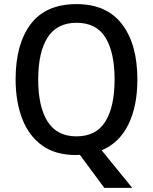

<svg xmlns="http://www.w3.org/2000/svg" viewBox="-20 -745 744 935"><path d="M649 -358Q649 -228 605 -138.5Q561 -49 475 -13L624 170H488L369 9Q365 9 360 9.5Q355 10 350 10Q249 10 184 -37.5Q119 -85 87.5 -168.5Q56 -252 56 -359Q56 -530 129.5 -627.5Q203 -725 353 -725Q499 -725 574 -627.5Q649 -530 649 -358ZM166 -358Q166 -226 211.5 -153.5Q257 -81 352 -81Q448 -81 493 -153Q538 -225 538 -358Q538 -490 493.5 -562Q449 -634 353 -634Q257 -634 211.5 -562Q166 -490 166 -358Z"/></svg>

Font: Noto Sans Gujarati UI SemiCondensed Medium
Style: Regular
Weight: 500
Width: 4
Designer: Jelle Bosma - Monotype Design Team, Universal Thirst
Foundry: Monotype Imaging Inc.
Version: Version 2.106; ttfautohint (v1.8.4.7-5d5b)